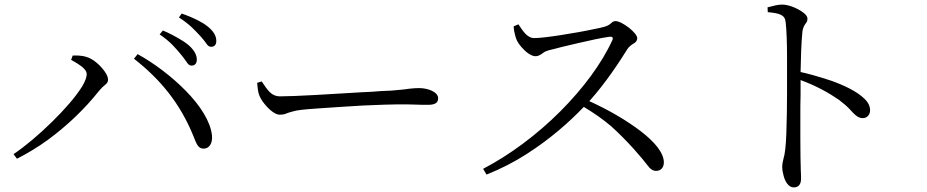

<svg xmlns="http://www.w3.org/2000/svg" viewBox="-20 -778 4040 837"><path d="M814 -492C807 -492 800 -497 794 -507C781 -526 760 -553 731 -583C716 -598 698 -613 676 -628L690 -645C713 -636 748 -618 781 -597C813 -576 838 -548 838 -519C838 -501 830 -492 814 -492ZM900 -574C892 -574 885 -579 879 -589C866 -608 842 -634 815 -660C801 -673 783 -687 760 -702L772 -719C795 -711 832 -697 865 -677C898 -656 923 -631 923 -600C923 -583 915 -574 900 -574ZM358 -455C358 -471 340 -487 319 -500C308 -507 299 -512 290 -517L297 -536C312 -536 335 -537 356 -530C384 -523 416 -495 436 -467C446 -453 451 -441 451 -431C451 -422 447 -414 438 -408C429 -401 420 -392 411 -381C351 -305 273 -230 187 -167C144 -136 99 -109 54 -86L39 -106C91 -141 151 -192 207 -247C263 -302 310 -356 338 -401C351 -423 358 -441 358 -455ZM904 -189C908 -152 891 -130 868 -130C843 -130 837 -150 821 -190C765 -325 683 -429 564 -522L580 -542C651 -503 727 -446 790 -382C853 -318 897 -249 904 -189Z M1101 -417 1121 -423C1144 -390 1160 -358 1201 -358C1230 -358 1288 -360 1356 -364C1424 -368 1497 -372 1560 -376C1591 -377 1618 -379 1641 -381C1664 -382 1679 -383 1686 -383C1719 -386 1745 -388 1762 -391C1779 -393 1794 -394 1807 -394C1846 -394 1890 -377 1890 -350C1890 -333 1881 -321 1846 -321C1829 -321 1810 -321 1791 -322C1771 -323 1746 -323 1715 -323C1690 -323 1631 -321 1562 -318C1493 -314 1419 -309 1362 -305C1305 -301 1273 -298 1252 -291C1241 -288 1232 -285 1225 -282C1218 -279 1209 -278 1199 -278C1180 -278 1154 -299 1133 -325C1112 -351 1106 -371 1104 -389C1103 -398 1102 -407 1101 -417Z M2219 -663 2240 -672C2257 -648 2276 -612 2309 -612C2332 -612 2374 -617 2425 -625C2476 -633 2528 -642 2569 -651C2610 -659 2629 -663 2643 -676C2650 -683 2656 -686 2663 -686C2678 -686 2701 -673 2722 -657C2742 -641 2758 -623 2758 -612C2758 -602 2753 -594 2742 -588C2731 -582 2722 -574 2715 -564C2682 -511 2622 -418 2549 -337C2629 -301 2709 -255 2772 -207C2835 -159 2874 -111 2874 -70C2874 -50 2863 -33 2840 -33C2827 -33 2814 -41 2803 -57C2780 -88 2713 -166 2645 -227C2610 -257 2570 -285 2525 -312C2464 -248 2380 -173 2275 -106C2222 -72 2164 -42 2101 -17L2086 -42C2203 -103 2321 -191 2422 -292C2522 -392 2603 -501 2650 -604C2653 -613 2651 -618 2642 -618C2641 -618 2641 -618 2641 -618C2640 -618 2639 -618 2638 -618C2602 -613 2551 -602 2500 -590C2474 -584 2450 -578 2428 -573C2405 -567 2387 -562 2373 -559C2363 -556 2355 -553 2350 -549C2338 -541 2330 -533 2314 -533C2295 -533 2271 -552 2253 -573C2235 -594 2230 -606 2225 -627C2222 -637 2220 -649 2219 -663Z M3327 -725 3326 -746C3353 -753 3371 -758 3390 -758C3418 -758 3457 -742 3482 -723C3494 -714 3500 -705 3500 -697C3500 -690 3499 -685 3496 -681C3490 -672 3481 -663 3478 -640C3473 -592 3471 -519 3470 -464C3495 -459 3547 -445 3604 -426C3660 -406 3715 -380 3748 -348C3765 -332 3773 -315 3773 -297C3773 -280 3762 -263 3741 -263C3720 -263 3706 -278 3684 -302C3673 -314 3657 -328 3637 -343C3592 -374 3538 -404 3470 -429C3470 -412 3470 -389 3470 -362C3469 -335 3469 -305 3469 -273C3469 -241 3469 -209 3469 -178C3469 -114 3470 -65 3471 -35C3472 -20 3472 -8 3472 1C3472 26 3461 39 3440 39C3419 39 3403 16 3396 -12C3392 -26 3390 -39 3390 -50C3390 -61 3392 -73 3395 -84C3402 -106 3406 -142 3408 -198C3410 -253 3411 -316 3411 -372C3411 -400 3411 -423 3411 -442C3411 -469 3411 -497 3411 -528C3411 -589 3409 -648 3405 -681C3402 -713 3380 -720 3327 -725Z"/></svg>

Font: CJK Symbols
Style: Regular
Weight: 400
Designer: Ryoko NISHIZUKA 西塚涼子 (kana & ideographs); Frank Grießhammer (serif-style Latin); Paul D. Hunt (sans serif–style Latin); 
Foundry: Unicode
Version: Version 2.000;hotconv 1.1.0;makeotfexe 2.6.0